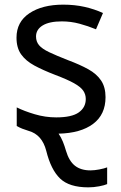

<svg xmlns="http://www.w3.org/2000/svg" viewBox="-20 -566 519 826"><path d="M360 240Q278 240 238.5 202Q199 164 179 83Q161 13 103 -3Q87 -8 75.5 -12.5Q64 -17 52 -24V-104Q84 -88 129.5 -74.5Q175 -61 222 -61Q289 -61 319 -82.5Q349 -104 349 -140Q349 -160 338 -176Q327 -192 298.5 -208Q270 -224 217 -244Q165 -264 128 -284Q91 -304 71 -332Q51 -360 51 -404Q51 -472 106.5 -509Q162 -546 252 -546Q301 -546 343.5 -536.5Q386 -527 423 -510L393 -440Q359 -454 322 -464Q285 -474 246 -474Q192 -474 163.5 -456.5Q135 -439 135 -409Q135 -387 148 -371.5Q161 -356 191.5 -341.5Q222 -327 273 -307Q324 -288 360 -268Q396 -248 415 -219.5Q434 -191 434 -148Q434 -73 380.5 -33Q327 7 232 9Q243 25 250.5 43.5Q258 62 264 83Q277 127 302.5 147Q328 167 369 167Q386 167 407 163Q428 159 441 154V226Q430 231 406.5 235.5Q383 240 360 240Z"/></svg>

Font: Noto IKEA Arabic
Style: Regular
Weight: 400
Designer: Monotype Design Team
Foundry: Monotype Imaging Inc.
Version: Version 1.200